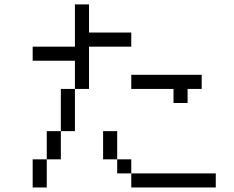

<svg xmlns="http://www.w3.org/2000/svg" viewBox="-20 -832 1040 852"><path d="M937.5 0V-62.5H562.5V0ZM875 -437.5V-500H562.5V-437.5H750V-375H812.5V-437.5ZM562.5 -625V-687.5H375Q375 -687.5 375 -812.5H312.5V-625H125V-562.5H312.5Q312.5 -562.5 312.5 -437.5H250V-250H187.5Q187.5 -250 187.5 -125H125Q125 -125 125 0H187.5Q187.5 0 187.5 -125H250Q250 -125 250 -250H312.5V-437.5H375V-625ZM562.5 -62.5V-125H500V-62.5ZM500 -125Q500 -125 500 -250H437.5Q437.5 -250 437.5 -125Z"/></svg>

Font: UnifontExMono
Style: Regular
Weight: 500
Version: Version 15.0.06